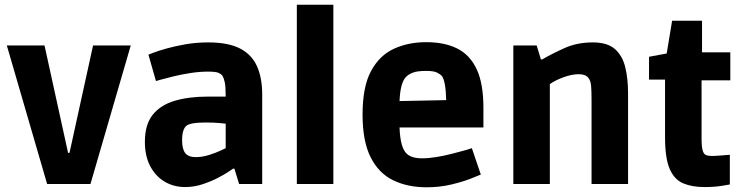

<svg xmlns="http://www.w3.org/2000/svg" viewBox="-20 -781 3152 815"><path d="M180 0 9 -588H169L269 -132H275L375 -588H535L364 0Z M766 13Q718 13 679.5 -9.5Q641 -32 618 -75Q595 -118 595 -179Q595 -252 628 -293.5Q661 -335 721 -353Q781 -371 863 -371H938Q938 -414 934 -432Q930 -450 925 -458Q921 -465 909.5 -471Q898 -477 863 -477Q827 -477 788.5 -471Q750 -465 717 -457Q684 -449 663 -443Q642 -437 642 -437L610 -549Q610 -549 630.5 -557Q651 -565 686.5 -575Q722 -585 767.5 -593Q813 -601 864 -601Q950 -601 1000 -574.5Q1050 -548 1071.5 -498.5Q1093 -449 1093 -380V0H995L975 -65H969Q969 -65 951.5 -53Q934 -41 905 -26Q876 -11 840 1Q804 13 766 13ZM811 -114Q839 -114 868.5 -123.5Q898 -133 918 -142.5Q938 -152 938 -152V-256Q938 -256 914 -258.5Q890 -261 852 -261Q786 -261 770 -246Q763 -240 758 -225.5Q753 -211 753 -185Q753 -148 766.5 -131Q780 -114 811 -114Z M1240 0V-761H1395V0Z M1791 14Q1710 14 1648.5 -16Q1587 -46 1553 -114Q1519 -182 1519 -295Q1519 -413 1555 -479.5Q1591 -546 1652 -574Q1713 -602 1789 -602Q1867 -602 1921 -575Q1975 -548 2003.5 -487Q2032 -426 2032 -323V-240H1676Q1679 -153 1707 -128Q1717 -119 1732.5 -114Q1748 -109 1773 -109Q1800 -109 1833 -114.5Q1866 -120 1897.5 -128Q1929 -136 1952 -142.5Q1975 -149 1983 -152L2021 -40Q2012 -36 1977.5 -22.5Q1943 -9 1894.5 2.5Q1846 14 1791 14ZM1703 -454Q1679 -429 1676 -352L1874 -356Q1872 -436 1856 -458Q1849 -466 1835 -473Q1821 -480 1789 -480Q1751 -480 1732 -472.5Q1713 -465 1703 -454Z M2159 0V-588H2258L2276 -529H2282Q2323 -553 2376.5 -577Q2430 -601 2496 -601Q2558 -601 2590 -573Q2622 -545 2634 -496Q2646 -447 2646 -385V0H2491V-356Q2491 -397 2489 -418Q2487 -439 2477 -451Q2465 -466 2437 -466Q2408 -466 2373 -453.5Q2338 -441 2314 -424V0Z M2970 13Q2917 13 2879.5 -3Q2842 -19 2822.5 -64.5Q2803 -110 2803 -197V-443H2735V-540L2810 -554L2833 -693H2960V-559H3080V-440H2958V-193Q2958 -159 2962.5 -143Q2967 -127 2976.5 -123Q2986 -119 3001 -119Q3016 -119 3034 -120.5Q3052 -122 3065 -123Q3078 -124 3078 -124V2Q3078 2 3046 7.5Q3014 13 2970 13Z"/></svg>

Font: Ruda SemiBold
Style: Bold
Weight: 900
Designer: Mariela Monsalve and Angelina Sanchez
Foundry: Mariela Monsalve and Angelina Sanchez
Version: Version 2.000